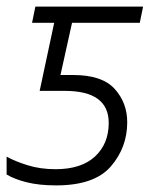

<svg xmlns="http://www.w3.org/2000/svg" viewBox="-28 -552 465 581"><path d="M142 9Q258 9 307.5 -48.5Q357 -106 357 -182Q357 -241 319 -283Q281 -325 194 -325H155L190 -483H395L405 -532H79L69 -483H136L92 -277H168Q301 -277 301 -180Q301 -117 259.5 -78.5Q218 -40 140 -40Q94 -40 55.5 -52Q17 -64 -8 -78V-24Q15 -10 52.5 -0.5Q90 9 142 9Z"/></svg>

Font: Noto Sans UI Light
Style: Italic
Weight: 300
Italic angle: -12°
Designer: Monotype Design Team
Foundry: Monotype Imaging Inc.
Version: Version 1.901